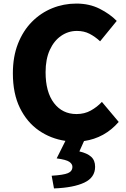

<svg xmlns="http://www.w3.org/2000/svg" viewBox="-20 -778 707 1074"><path d="M282 276 269 205Q335 201 360 190.5Q385 180 385 155Q385 139 367.5 127Q350 115 297 108L346 10Q264 -2 197.5 -48Q131 -94 91.5 -174Q52 -254 52 -368Q52 -461 80.5 -533.5Q109 -606 158.5 -656Q208 -706 272 -732Q336 -758 407 -758Q480 -758 537.5 -729Q595 -700 633 -661L540 -547Q512 -573 481 -589Q450 -605 410 -605Q362 -605 322 -577.5Q282 -550 258.5 -498.5Q235 -447 235 -374Q235 -263 282 -201.5Q329 -140 408 -140Q453 -140 488.5 -160Q524 -180 550 -208L644 -96Q566 -6 450 11L424 69Q468 79 490 99Q512 119 512 155Q512 215 451.5 243.5Q391 272 282 276Z"/></svg>

Font: Source Han Sans TC Heavy
Style: Regular
Weight: 900
Designer: Ryoko NISHIZUKA Ë•øÂ°öÊ∂ºÂ≠ê (kana, bopomofo & ideographs); Paul D. Hunt (Latin, Greek & Cyrillic); Sandoll Communicatio
Foundry: Adobe
Version: Version 2.004;hotconv 1.0.118;makeotfexe 2.5.65603